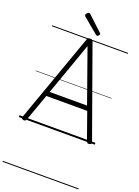

<svg xmlns="http://www.w3.org/2000/svg" viewBox="-297 -1358 1417 1959"><g transform="rotate(20 412.0 -379.0)"><path d="M54 13Q39 10 34.5 3Q30 -4 35 -16L378 -978Q382 -991 389.5 -996Q397 -1001 412 -1001Q426 -1001 433 -996Q440 -991 444 -978L789 -16Q794 -4 789 3Q784 10 769 13Q755 15 748.5 10.5Q742 6 736 -10L634 -298H190L87 -10Q82 5 75 10Q68 15 54 13ZM208 -348H614L411 -920ZM465 -1052Q461 -1052 458.5 -1054Q456 -1056 451 -1059L287 -1196Q283 -1200 281.5 -1203Q280 -1206 280 -1211Q280 -1218 285.5 -1225.5Q291 -1233 298.5 -1238.5Q306 -1244 313 -1244Q317 -1244 320.5 -1241.5Q324 -1239 328 -1235L484 -1089Q489 -1086 489.5 -1082.5Q490 -1079 490 -1076Q490 -1070 481 -1061Q472 -1052 465 -1052ZM0 476H824V486H0ZM0 -20H824V0H0ZM0 -505H824V-500H0ZM0 -996H824V-986H0Z"/></g></svg>

Font: Playwrite PL Guides
Style: Regular
Weight: 400
Designer: Veronika Burian, José Scaglione
Foundry: TypeTogether
Version: Version 1.003